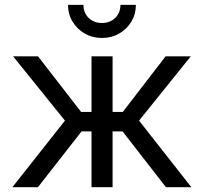

<svg xmlns="http://www.w3.org/2000/svg" viewBox="-20 -781 850 801"><path d="M31.7 0 251 -277.8 34.7 -545.9H138.7L318.4 -314H361.8V-545.9H449.7V-314H492.2L670.9 -545.9H775.9L560.1 -277.8L778.3 0H672.4L491.2 -232.9H449.7V0H361.8V-232.9H320.3L138.2 0ZM405.3 -622.6Q365.7 -622.6 333.7 -640.9Q301.8 -659.2 282.7 -690.7Q263.7 -722.2 263.7 -760.7H328.1Q328.1 -727.5 349.9 -706.3Q371.6 -685.1 405.3 -685.1Q439 -685.1 460.7 -706.3Q482.4 -727.5 482.4 -760.7H546.9Q546.9 -722.2 528.1 -690.9Q509.3 -659.7 477.3 -641.1Q445.3 -622.6 405.3 -622.6Z"/></svg>

Font: Inter-Regular
Style: Regular
Weight: 400
Designer: Rasmus Andersson
Foundry: rsms
Version: Version 4.000;git-a52131595